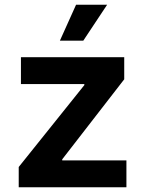

<svg xmlns="http://www.w3.org/2000/svg" viewBox="-20 -786 609 806"><path d="M58.6 0H510.7V-112.8H241.2V-117.2L501.5 -453.1V-545.9H67.9V-433.1H334V-428.7L58.6 -85ZM231.4 -615.2H329.6L429.7 -766.1H299.3Z"/></svg>

Font: Raveo SemiBold
Style: Regular
Weight: 600
Designer: Jakub Foglar, Rasmus Andersson (Inter)
Foundry: Jakubfoglar.com
Version: Version 1.100;Glyphs 3.2.3 (3260)